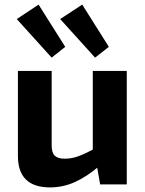

<svg xmlns="http://www.w3.org/2000/svg" viewBox="-20 -803 633 836"><path d="M205 -494V-169Q205 -138 218.5 -125Q232 -112 262 -112Q293 -112 323.5 -123.5Q354 -135 400 -160L411 -79Q357 -33 305.5 -10Q254 13 198 13Q58 13 58 -124V-494ZM532 -494V0H416L399 -97L384 -111V-494ZM338 -783 454 -599 394 -552 242 -720ZM148 -783 264 -599 205 -552 53 -720Z"/></svg>

Font: Exo 2
Style: Bold
Weight: 700
Designer: Natanael Gama
Foundry: Natanael Gama
Version: Version 2.010